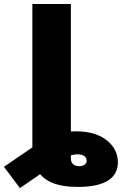

<svg xmlns="http://www.w3.org/2000/svg" viewBox="-117 -748 620 978"><path d="M280.3 204.1Q200.2 204.1 148.7 182.9Q97.2 161.6 72.5 117.7Q47.9 73.7 47.9 5.9V-93.8H244.1V59.6Q244.1 79.1 255.9 88.9Q267.6 98.6 286.1 98.6Q302.2 98.6 313.2 91.3Q324.2 84 324.2 70.3Q324.2 56.2 312.5 47.1Q300.8 38.1 276.4 38.1Q262.2 38.1 245.8 43Q229.5 47.9 204.6 62Q179.7 76.2 139.6 103.5L-15.6 210L-96.7 101.6L67.4 -10.7Q105.5 -36.6 156.2 -57.9Q207 -79.1 267.6 -79.1Q369.6 -79.1 426.5 -33.7Q483.4 11.7 483.4 79.1Q483.4 140.6 431.9 172.4Q380.4 204.1 280.3 204.1ZM244.1 -727.5V0H47.9V-727.5Z"/></svg>

Font: Inter 18pt Black
Style: Regular
Weight: 900
Designer: Rasmus Andersson
Foundry: rsms
Version: Version 4.001;git-66647c0bb